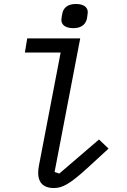

<svg xmlns="http://www.w3.org/2000/svg" viewBox="-20 -933 640 965"><path d="M250.7 12.1C293.3 12.1 330.6 -6.7 425.1 -93.8L525.6 -186.1L477.6 -231.9L278.1 -60.7L254.3 -68.5L383.2 -740.1H116.8L105.1 -669H284.8L175.4 -99.1C172.9 -87.4 171.9 -73.2 171.9 -63.2C171.9 -19.5 194.2 12.1 250.7 12.1ZM288.4 -833.5C288.4 -811.4 304.3 -791.5 348.7 -791.5C394.2 -791.5 412.6 -815.7 417.3 -841.6C418 -848.7 421.2 -864.3 421.2 -871.1C421.2 -893.5 405.5 -913 360.8 -913C315.7 -913 296.9 -888.8 293 -863.6C291.5 -856.2 288.4 -840.6 288.4 -833.5Z"/></svg>

Font: Margiela Mono Italic Text It
Style: Regular
Weight: 400
Designer: Mike Abbink, Paul van der Laan, Pieter van Rosmalen
Foundry: Bold Monday
Version: Version 2.003 2021